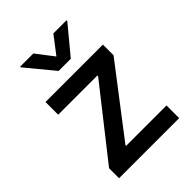

<svg xmlns="http://www.w3.org/2000/svg" viewBox="-219 -878 989 989"><g transform="rotate(-45 275.5 -383.5)"><path d="M202.1 -766.7 275.2 -671.5 348 -766.7H444.2V-761.4L319.2 -610.8H230.8L106.2 -761.4V-766.7ZM60 0V-72.8L355.5 -448.2V-453.1H69.6V-545.5H487.9V-468L203.8 -97.3V-92.3H497.9V0Z"/></g></svg>

Font: TID UI Medium
Style: Regular
Weight: 500
Designer: The TID Project Authors
Foundry: Bakken & Bæck
Version: Version 1.001;hotconv 1.0.109;makeotfexe 2.5.65596